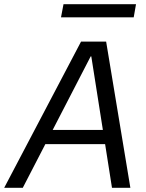

<svg xmlns="http://www.w3.org/2000/svg" viewBox="-53 -899 700 919"><path d="M-33 0 335 -700H455L571 0H483L384 -629H381L56 0ZM117 -209 153 -277H480L492 -209ZM239 -816 251 -879H598L587 -816Z"/></svg>

Font: DM Sans 36pt
Style: Italic
Weight: 400
Italic angle: -10°
Designer: Colophon Foundry, Jonny Pinhorn
Foundry: Colophon Foundry
Version: Version 4.004;gftools[0.9.30]